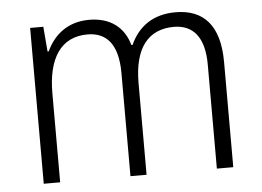

<svg xmlns="http://www.w3.org/2000/svg" viewBox="-44 -598 890 653"><g transform="rotate(-5 401.0 -271.0)"><path d="M577 -542C501 -542 450 -506 422 -444H418C401 -505 355 -542 282 -542C206 -542 160 -499 136 -447H132L125 -532H80V0H136V-304C136 -423 181 -493 272 -493C336 -493 376 -452 376 -352V0H431V-313C431 -432 479 -493 567 -493C631 -493 671 -451 671 -355V0H727V-359C727 -485 672 -542 577 -542Z"/></g></svg>

Font: Noto Sans Gujarati UI SemiCondensed Light
Style: Regular
Weight: 300
Width: 4
Designer: Jelle Bosma - Monotype Design Team, Universal Thirst
Foundry: Monotype Imaging Inc.
Version: Version 2.106